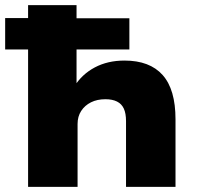

<svg xmlns="http://www.w3.org/2000/svg" viewBox="-30 -725 775 745"><path d="M79 0V-533H-10V-655H79V-705H267V-654H472V-533H267V-389H258Q288 -437 338 -463.5Q388 -490 453 -490Q551 -490 601 -434Q651 -378 651 -262V0H459V-255Q459 -285 450.5 -303.5Q442 -322 424 -331Q406 -340 379 -340Q347 -340 323 -328Q299 -316 285 -294.5Q271 -273 271 -244V0Z"/></svg>

Font: Nunito Sans 10pt SemiExpanded Black
Style: Regular
Weight: 900
Width: 6
Designer: Vernon Adams
Foundry: Vernon Adams
Version: Version 3.101;gftools[0.9.27]